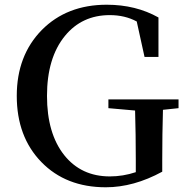

<svg xmlns="http://www.w3.org/2000/svg" viewBox="-20 -775 791 813"><path d="M736 -317 670 -310Q667 -208 667 -97V-48Q546 18 428 18Q259 18 155 -89Q51 -196 51 -369Q51 -540 157 -648Q263 -755 432 -755Q555 -755 651 -701V-534H592L559 -684Q509 -711 445 -711Q327 -711 255 -623Q179 -530 179 -369Q179 -210 252 -118Q324 -28 445 -28Q501 -28 555 -46V-98Q555 -204 552 -307L439 -317V-354H736Z"/></svg>

Font: `n[OS CN SemiBold
Style: <[WOS[P|ûg*[NI>           
Weight: 600
Designer: Ryoko NISHIZUKA ¬âXZm¬º[P (kana & ideographs); Frank Grie√ühammer (Latin, Greek & Cyrillic); Wenlong ZHANG _ e¬á¬ü¬ô (b
Foundry: Adobe Systems Incorporated
Version: Version 1.00 April 7, 2017, initial release